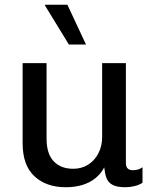

<svg xmlns="http://www.w3.org/2000/svg" viewBox="-20 -776 640 806"><path d="M256.2 10Q174 10 124.5 -36.1Q75 -82.2 75 -174.5V-511H175.5V-194Q175.5 -130.2 205.4 -98.9Q235.2 -67.5 287.5 -67.5Q323 -67.5 350.4 -85Q377.8 -102.5 393.2 -132.9Q408.8 -163.2 408.8 -200.2V-511H508.5V-92.2Q508.5 -76.2 515.9 -68.9Q523.2 -61.5 537 -61.5Q546.5 -61.5 556.9 -63.8Q567.2 -66 578.2 -73.8V-9Q565.2 0.2 545.4 5.1Q525.5 10 505.5 10Q470.2 10 451.8 -0.4Q433.2 -10.8 426.6 -29.6Q420 -48.5 417.5 -73.2Q403.2 -46 380.2 -27.6Q357.2 -9.2 326 0.4Q294.8 10 256.2 10ZM269.2 -589 168.8 -753 169.5 -756H263L341 -589Z"/></svg>

Font: Chivo Mono Medium
Style: Regular
Weight: 500
Monospace: yes
Designer: Hector Gatti
Foundry: Omnibus-Type
Version: Version 1.008